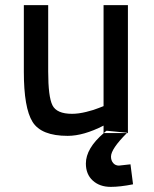

<svg xmlns="http://www.w3.org/2000/svg" viewBox="-20 -519 599 749"><path d="M384 -499H479V0H475L477 -1L396 -9Q391 -6 385 0H384V-29Q306 11 244 11Q141 11 107 -43.5Q73 -98 73 -239V-499H168V-240Q168 -142 184.5 -108.5Q201 -75 261 -75Q286 -75 316.5 -82.5Q347 -90 366 -98L384 -105ZM489 122 499 200Q449 210 412 210Q369 210 342 185.5Q315 161 315 119Q315 60 385 0H475Q413 62 413 92Q413 107 421.5 117Q430 127 444 127Z"/></svg>

Font: TitilliumText22L Lt
Style: Medium
Weight: 500
Designer: Campivisivi
Foundry: Campivisivi
Version: 1.000